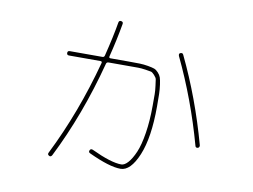

<svg xmlns="http://www.w3.org/2000/svg" viewBox="-73 -737 1145 868"><g transform="rotate(10 500.0 -303.0)"><path d="M845 -135Q789 -338 701 -522Q697 -533 705 -536Q715 -540 719 -531Q807 -348 864 -141Q865 -137 863 -133Q861 -129 857 -128Q847 -126 845 -135ZM201 24Q192 19 197 10Q298 -192 362 -430Q364 -438 355 -438H211Q201 -438 201 -448Q201 -458 211 -458H361Q369 -458 371 -466Q394 -558 405 -624Q407 -634 417 -632Q427 -630 425 -620Q412 -545 392 -466Q390 -458 398 -458H481Q514 -458 532.5 -457.5Q551 -457 571 -453.5Q591 -450 600.5 -446.5Q610 -443 619.5 -432.5Q629 -422 632.5 -411.5Q636 -401 639 -379.5Q642 -358 642.5 -337Q643 -316 643 -280Q643 -137 609 -55.5Q575 26 529 26Q478 26 382 -19Q373 -23 377 -32Q381 -41 391 -37Q482 6 529 6Q544 6 560 -12Q576 -30 590.5 -63.5Q605 -97 614 -154Q623 -211 623 -280Q623 -317 623 -332.5Q623 -348 620 -370.5Q617 -393 616 -400Q615 -407 605 -418Q595 -429 589 -430.5Q583 -432 562.5 -435Q542 -438 528 -438Q514 -438 481 -438H393Q384 -438 382 -430Q318 -186 215 19Q209 29 201 24Z"/></g></svg>

Font: Rounded Mplus 1c Thin
Style: Regular
Weight: 250
Version: Version 1.059.20150529